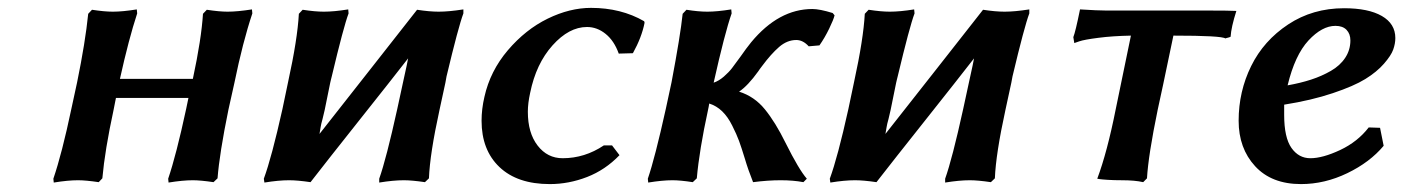

<svg xmlns="http://www.w3.org/2000/svg" viewBox="-20 -460 3581 490"><path d="M455.1 -182.1 460.9 -210H275.9Q275.4 -207.5 273.2 -196.5Q271 -185.5 270 -180.2Q247.6 -76.7 241.2 -4.9L231.9 4.9Q198.7 0 179.2 0Q153.3 0 117.2 5.9L116.2 -3.9Q138.2 -68.4 162.1 -182.1L176.8 -250Q197.8 -352.5 205.1 -424.8L214.8 -435.1Q246.6 -430.2 268.1 -430.2Q293 -430.2 329.1 -436L330.1 -425.8Q308.6 -360.4 286.1 -258.8H472.2Q494.1 -360.8 498 -424.8L507.8 -435.1Q539.6 -430.2 561 -430.2Q585.9 -430.2 623 -436L624 -425.8Q599.6 -353 578.1 -248L563 -180.2Q540 -67.9 535.2 -4.9L524.9 4.9Q491.7 0 472.2 0Q446.3 0 410.2 5.9L409.2 -3.9Q429.7 -64 455.1 -182.1Z M715.3 -251Q739.3 -360.4 742.7 -424.8L752.4 -435.1Q784.2 -430.2 806.6 -430.2Q832.5 -430.2 868.7 -436L869.6 -425.8Q856.9 -392.1 826.7 -265.1Q826.2 -262.7 824.7 -257.1Q823.2 -251.5 822.8 -249L808.6 -179.2Q805.7 -166 803.2 -156.5Q800.8 -147 800 -144.3Q799.3 -141.6 798.3 -135.7Q797.4 -129.9 795.4 -118.2Q839.8 -174.3 923.8 -281.5Q1007.8 -388.7 1044.4 -435.1Q1076.2 -430.2 1099.6 -430.2Q1125.5 -430.2 1162.6 -436V-425.8Q1149.9 -392.1 1119.6 -265.1Q1119.6 -263.7 1116.7 -249L1101.6 -179.2Q1077.1 -67.4 1074.7 -4.9L1064.5 4.9Q1031.2 0 1010.7 0Q983.9 0 947.8 5.9V-3.9Q965.8 -54.7 993.7 -181.2L1008.8 -251Q1020.5 -303.7 1021.5 -311Q981 -258.8 897.9 -154.3Q814.9 -49.8 772.5 4.9Q739.3 0 717.8 0Q690.9 0 654.8 5.9L653.3 -3.9Q673.3 -58.1 700.7 -181.2Z M1478 -391.1Q1432.1 -391.1 1390.1 -344.2Q1348.1 -297.4 1333 -223.1Q1327.1 -196.3 1327.1 -174.8Q1327.1 -120.6 1352.1 -88.4Q1377 -56.2 1416 -56.2Q1472.2 -56.2 1521 -88.9H1542L1561 -64Q1524.9 -26.4 1478.3 -8.3Q1431.6 9.8 1383.3 9.8Q1300.3 9.8 1254.6 -33.7Q1209 -77.1 1209 -151.9Q1209 -181.6 1216.3 -212.9Q1231 -278.8 1276.1 -331.8Q1321.3 -384.8 1377.7 -412.4Q1434.1 -439.9 1488.3 -439.9Q1564.9 -439.9 1624 -405.8L1625 -401.9Q1617.7 -364.7 1595.2 -324.2L1559.1 -323.2Q1547.4 -356 1525.6 -373.5Q1503.9 -391.1 1478 -391.1Z M1679.2 -182.1 1693.8 -250Q1716.3 -368.7 1722.2 -424.8L1731.9 -435.1Q1762.2 -430.2 1785.2 -430.2Q1810.1 -430.2 1846.2 -436L1847.2 -425.8Q1829.6 -375.5 1801.3 -249Q1814.5 -253.4 1827.4 -264.6Q1840.3 -275.9 1848.1 -286.1Q1856 -296.4 1870.1 -315.9Q1884.3 -336.4 1897 -352.1Q1967.3 -437 2053.2 -437Q2071.8 -437 2105 -426.8L2109.9 -420.9Q2107.4 -410.2 2096.2 -387Q2085 -363.8 2071.3 -344.2L2043.9 -341.8Q2029.3 -357.9 2012.2 -357.9Q1988.8 -357.9 1968.3 -340.1Q1947.8 -322.3 1925.3 -292Q1922.9 -289.1 1919.4 -284.2Q1916 -279.3 1915 -277.8Q1888.7 -241.2 1866.2 -226.1Q1905.3 -213.9 1932.1 -180.9Q1959 -147.9 1984.9 -95.2Q2019 -26.9 2039.1 -3.9L2030.3 4.9Q2004.9 0 1972.2 0Q1939.9 0 1901.9 4.9Q1889.2 -26.9 1880.9 -55.2Q1872.1 -84 1866 -100.6Q1859.9 -117.2 1848.6 -139.6Q1837.4 -162.1 1823 -176Q1808.6 -189.9 1790 -195.8Q1789.6 -193.4 1788.6 -187.5Q1787.6 -181.6 1787.1 -180.2Q1764.6 -76.7 1758.3 -4.9L1748 4.9Q1716.3 0 1696.3 0Q1670.4 0 1634.3 5.9L1633.3 -3.9Q1651.4 -56.6 1679.2 -182.1Z M2159.7 -251Q2183.6 -360.4 2187 -424.8L2196.8 -435.1Q2228.5 -430.2 2251 -430.2Q2276.9 -430.2 2313 -436L2314 -425.8Q2301.3 -392.1 2271 -265.1Q2270.5 -262.7 2269 -257.1Q2267.6 -251.5 2267.1 -249L2252.9 -179.2Q2250 -166 2247.6 -156.5Q2245.1 -147 2244.4 -144.3Q2243.7 -141.6 2242.7 -135.7Q2241.7 -129.9 2239.7 -118.2Q2284.2 -174.3 2368.2 -281.5Q2452.1 -388.7 2488.8 -435.1Q2520.5 -430.2 2543.9 -430.2Q2569.8 -430.2 2606.9 -436V-425.8Q2594.2 -392.1 2564 -265.1Q2564 -263.7 2561 -249L2545.9 -179.2Q2521.5 -67.4 2519 -4.9L2508.8 4.9Q2475.6 0 2455.1 0Q2428.2 0 2392.1 5.9V-3.9Q2410.2 -54.7 2438 -181.2L2453.1 -251Q2464.8 -303.7 2465.8 -311Q2425.3 -258.8 2342.3 -154.3Q2259.3 -49.8 2216.8 4.9Q2183.6 0 2162.1 0Q2135.3 0 2099.1 5.9L2097.7 -3.9Q2117.7 -58.1 2145 -181.2Z M2827.6 -182.1Q2855.5 -318.8 2866.2 -369.1Q2819.3 -368.2 2783.2 -363.5Q2747.1 -358.9 2734.4 -354.5L2721.7 -350.1L2719.2 -365.2Q2724.6 -378.4 2736.3 -436Q2781.7 -433.1 2803.2 -433.1H3063.5Q3118.2 -433.1 3135.3 -432.1Q3122.1 -390.6 3120.6 -366.2Q3120.1 -365.7 3116.9 -364.7Q3113.8 -363.8 3110.6 -363Q3107.4 -362.3 3107.4 -361.8Q3097.7 -369.1 2974.6 -369.1Q2941.9 -211.9 2934.6 -180.2Q2910.6 -64 2907.2 -4.9L2897.5 4.9Q2876.5 0 2843.3 0Q2823.2 0 2807.6 -1Q2792 -2 2786.1 -2.9L2780.3 -3.9Q2805.7 -71.8 2827.6 -182.1Z M3541 -362.8Q3541 -348.6 3535.6 -333.5Q3530.3 -318.4 3512 -297.4Q3493.7 -276.4 3464.4 -258.3Q3435.1 -240.2 3381.3 -222.2Q3327.6 -204.1 3257.3 -192.9V-167Q3257.3 -108.9 3275.9 -82.5Q3294.4 -56.2 3324.2 -56.2Q3355.5 -56.2 3400.1 -77.1Q3444.8 -98.1 3473.1 -134.8L3502 -133.8L3511.2 -87.9Q3476.1 -45.9 3418.5 -18.1Q3360.8 9.8 3300.3 9.8Q3225.1 9.8 3183.1 -35.9Q3141.1 -81.5 3141.1 -151.9Q3141.1 -226.6 3173.1 -291.5Q3205.1 -356.4 3267.6 -397.7Q3330.1 -439 3410.2 -439Q3472.2 -439 3506.6 -419.2Q3541 -399.4 3541 -362.8ZM3426.3 -356.9Q3426.3 -373.5 3416.5 -383.8Q3406.7 -394 3388.2 -394Q3354 -394 3319.3 -356.7Q3284.7 -319.3 3266.1 -242.2Q3298.8 -248 3325.9 -256.8Q3353 -265.6 3376.5 -279.1Q3399.9 -292.5 3413.1 -312.5Q3426.3 -332.5 3426.3 -356.9Z"/></svg>

Font: Linear Smooth
Style: Bold Italic
Weight: 700
Designer: Philipp H. Poll, Flanker
Foundry: Philipp H. Poll, reworked by Flanker
Version: Version 1.061 | FøM Fix